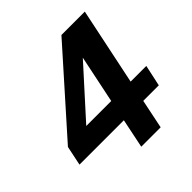

<svg xmlns="http://www.w3.org/2000/svg" viewBox="-189 -872 1022 1022"><g transform="rotate(-45 322.5 -360.5)"><path d="M302 0H448L482 -165H599L625 -285H507L598 -721H422L25 -275L2 -165H336ZM173 -285 417 -555 361 -285Z"/></g></svg>

Font: Mona Sans
Style: Bold Italic
Weight: 700
Italic angle: -11.7°
Designer: Deni Anggara
Foundry: GitHub
Version: Version 2.000;Glyphs 3.2.3 (3260)